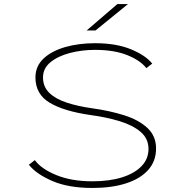

<svg xmlns="http://www.w3.org/2000/svg" viewBox="-20 -920 915 951"><path d="M437.5 11Q319 11 239.2 -23.5Q159.5 -58 123 -104L152.5 -127Q184 -83.5 259 -52.8Q334 -22 437.5 -22Q522 -22 584.2 -41.5Q646.5 -61 681 -97Q715.5 -133 715.5 -182Q715.5 -233.5 676.5 -266.8Q637.5 -300 572.5 -319.8Q507.5 -339.5 429.5 -350Q296.5 -369 226 -411.2Q155.5 -453.5 155.5 -536.5Q155.5 -592 195.5 -629.8Q235.5 -667.5 302.8 -686.8Q370 -706 451 -706Q555 -706 627.8 -676.2Q700.5 -646.5 734 -605L705 -582.5Q675 -621 610.2 -647Q545.5 -673 451 -673Q386 -673 327 -657.8Q268 -642.5 230.5 -612.2Q193 -582 193 -536.5Q193 -490.5 224 -460.2Q255 -430 310.2 -411.8Q365.5 -393.5 437.5 -383.5Q524 -371.5 595.8 -348.8Q667.5 -326 710.2 -286.2Q753 -246.5 753 -184.5Q753 -122 714 -78.2Q675 -34.5 604.2 -11.8Q533.5 11 437.5 11ZM453 -769H409L561.5 -900H614Z"/></svg>

Font: Trispace SemiExpanded Thin
Style: Regular
Weight: 100
Width: 6
Designer: Tyler Finck
Foundry: Etcetera Type Company
Version: Version 1.210; ttfautohint (v1.8.3)